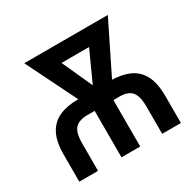

<svg xmlns="http://www.w3.org/2000/svg" viewBox="-154 -880 1067 1049"><g transform="rotate(-30 379.0 -355.5)"><path d="M176.8 0H58.6V-171.9Q58.6 -252.9 84.7 -301.5Q110.8 -350.1 159.9 -371.6Q209 -393.1 277.8 -393.1H480Q548.8 -393.1 598.1 -371.6Q647.5 -350.1 673.6 -301.5Q699.7 -252.9 699.7 -171.9V0H581.5V-171.9Q581.5 -219.2 570.3 -245.4Q559.1 -271.5 536.6 -282.2Q514.2 -293 480 -293H277.8Q227.5 -293 202.1 -267.8Q176.8 -242.7 176.8 -171.9ZM541.5 -710.9V-610.4H233.9V-710.9ZM350.1 -340.8 518.1 -710.9H648.9L438 -283.2H370.6ZM253.4 -710.9 422.9 -336.9 400.4 -283.2H333L121.6 -710.9ZM442.9 -375.5V0H324.7V-375.5Z"/></g></svg>

Font: Roboto Condensed Medium
Style: Regular
Weight: 500
Designer: Christian Robertson
Foundry: Google
Version: Version 3.0